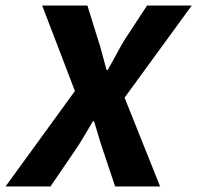

<svg xmlns="http://www.w3.org/2000/svg" viewBox="-56 -672 711 692"><path d="M-36 0 214 -344 96 -652H259L297 -530Q304 -510 312 -479Q320 -448 328 -420H332Q348 -447 365 -479Q382 -511 394 -530L474 -652H635L393 -320L521 0H359L314 -134Q310 -146 304.5 -163.5Q299 -181 293.5 -200Q288 -219 283 -235H279Q263 -209 246.5 -180.5Q230 -152 216 -132L126 0Z"/></svg>

Font: Source Code Pro ExtraLight ExtraBold
Style: Italic
Weight: 800
Italic angle: -11°
Monospace: yes
Version: Version 1.016;hotconv 1.0.116;makeotfexe 2.5.65601